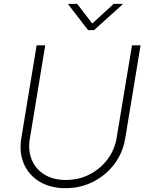

<svg xmlns="http://www.w3.org/2000/svg" viewBox="-20 -962 766 993"><path d="M318.8 11.2Q240.2 11.2 184.3 -22.7Q128.4 -56.6 103.3 -115.2Q78.1 -173.8 90.3 -248L169.4 -727.5H213.9L134.8 -247.1Q124 -184.6 144.3 -135.7Q164.6 -86.9 210 -59.1Q255.4 -31.2 320.3 -31.2Q387.2 -31.2 443.1 -59.8Q499 -88.4 536.1 -137.9Q573.2 -187.5 583.5 -250.5L662.6 -727.5H707L627.4 -244.6Q614.7 -170.4 571 -112.8Q527.3 -55.2 461.9 -22Q396.5 11.2 318.8 11.2ZM379.4 -941.9 457 -840.3 567.9 -941.9H614.3L613.3 -938.5L466.3 -806.2H435.5L333.5 -938.5L334 -941.9Z"/></svg>

Font: Inter Extra Light
Style: Italic
Weight: 200
Italic angle: -9.39999°
Designer: Rasmus Andersson
Foundry: rsms
Version: Version 4.000;git-3c8e0fc